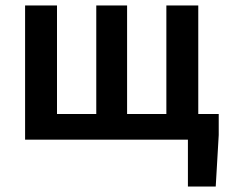

<svg xmlns="http://www.w3.org/2000/svg" viewBox="-20 -512 837 704"><path d="M72 0H669V172H771L782 -17V-94H707V-492H590V-94H446V-492H333V-94H189V-492H72Z"/></svg>

Font: Source Sans Pro Semibold
Style: Regular
Weight: 600
Designer: Paul D. Hunt
Foundry: Adobe Systems Incorporated
Version: Version 3.006;hotconv 1.0.111;makeotfexe 2.5.65597